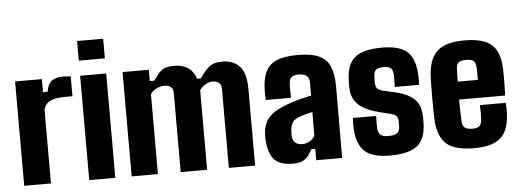

<svg xmlns="http://www.w3.org/2000/svg" viewBox="-52 -945 2972 1100"><g transform="rotate(-5 1434.5 -395.0)"><path d="M47 0V-600H201V-525H228Q234 -569.5 258 -586.8Q282 -604 320 -604Q333.5 -604 346.5 -603Q359.5 -602 367 -601V-487H322Q269.5 -487 239 -472.5Q208.5 -458 201 -422V0Z M421 -687V-800H571V-687ZM421 0V-600H571V0Z M665 0V-600H816V-535H843Q865 -571 888.2 -590.5Q911.5 -610 961 -610Q1007.5 -610 1039.8 -590Q1072 -570 1087 -525H1110Q1132 -561 1160.2 -585.5Q1188.5 -610 1238 -610Q1302.5 -610 1338.8 -571Q1375 -532 1375 -441V0H1224V-454Q1224 -479 1209.8 -490Q1195.5 -501 1172 -501Q1153.5 -501 1132.2 -488.2Q1111 -475.5 1099 -458V0H947V-454Q947 -478 934.2 -489.5Q921.5 -501 896 -501Q874.5 -501 850.2 -489.2Q826 -477.5 816 -458V0Z M1592.5 8Q1522 8 1488.2 -24.5Q1454.5 -57 1447.5 -137Q1447 -145.5 1447 -159Q1447 -172.5 1447.5 -180Q1451 -221 1467.5 -249.8Q1484 -278.5 1518.8 -300Q1553.5 -321.5 1611.5 -341Q1641.5 -351 1668 -357.5Q1694.5 -364 1729.5 -372V-446Q1729.5 -473 1714.5 -485.5Q1699.5 -498 1668.5 -498Q1641.5 -498 1628.2 -487.5Q1615 -477 1613.5 -453Q1613 -447.5 1612.8 -428.2Q1612.5 -409 1612.8 -390.5Q1613 -372 1613.5 -369H1468.5Q1468 -375 1467.5 -395.5Q1467 -416 1467.5 -436Q1470 -496.5 1489.8 -535Q1509.5 -573.5 1553.5 -591.8Q1597.5 -610 1673.5 -610Q1751 -610 1795.2 -589.8Q1839.5 -569.5 1858 -525.8Q1876.5 -482 1876.5 -412L1875.5 0H1726.5V-65H1703.5Q1685 -27 1661 -9.5Q1637 8 1592.5 8ZM1655.5 -99Q1678 -99 1697.5 -110.2Q1717 -121.5 1727.5 -140L1728.5 -277Q1708.5 -272.5 1687.8 -267.2Q1667 -262 1649.5 -255Q1618 -243 1609 -222.8Q1600 -202.5 1598.5 -180Q1598 -167.5 1598 -163Q1598 -158.5 1598.5 -148Q1601 -124 1615.2 -111.5Q1629.5 -99 1655.5 -99Z M2150.5 10Q2048 10 2004 -31.5Q1960 -73 1955.5 -168Q1955 -186.5 1955.5 -202.2Q1956 -218 1956.5 -223H2090.5Q2089 -194 2089.5 -178.5Q2090 -163 2090.5 -151Q2092 -124 2107 -113Q2122 -102 2150.5 -102Q2185 -102 2200.8 -113.5Q2216.5 -125 2216.5 -152Q2216.5 -164.5 2216.5 -166.5Q2216.5 -168.5 2216.5 -170.2Q2216.5 -172 2216.5 -184Q2216.5 -199 2208.2 -210Q2200 -221 2179.5 -226L2104.5 -245Q2056 -257.5 2021.8 -277.2Q1987.5 -297 1969.5 -327Q1951.5 -357 1951.5 -401Q1951.5 -408.5 1951.5 -415.5Q1951.5 -422.5 1951.5 -429Q1951.5 -526 1998 -568Q2044.5 -610 2157.5 -610Q2259.5 -610 2303.2 -569.5Q2347 -529 2351.5 -436Q2352.5 -426 2352 -405.2Q2351.5 -384.5 2350.5 -379H2211.5Q2212 -389 2212.2 -403.5Q2212.5 -418 2212.2 -431.8Q2212 -445.5 2211.5 -453Q2210 -477 2198.5 -487.5Q2187 -498 2157.5 -498Q2126 -498 2113.8 -487.5Q2101.5 -477 2100.5 -453Q2100.5 -451.5 2100 -444Q2099.5 -436.5 2099.5 -414Q2099.5 -393 2108.5 -381.2Q2117.5 -369.5 2141.5 -364L2207.5 -349Q2282 -332.5 2319.8 -296.8Q2357.5 -261 2357.5 -192Q2357.5 -185.5 2357.5 -178.2Q2357.5 -171 2357.5 -164Q2357.5 -71 2309.5 -30.5Q2261.5 10 2150.5 10Z M2634 10Q2523 10 2475.5 -32.2Q2428 -74.5 2422 -168Q2420.5 -191.5 2420 -228.5Q2419.5 -265.5 2419.5 -305.8Q2419.5 -346 2420.2 -379.8Q2421 -413.5 2422 -430Q2429 -527 2478 -568.5Q2527 -610 2632 -610Q2738 -610 2785.8 -569.5Q2833.5 -529 2838 -436Q2838.5 -424 2838.8 -396.5Q2839 -369 2838.8 -336Q2838.5 -303 2837 -275H2572Q2572 -246 2572.8 -215.8Q2573.5 -185.5 2575 -151Q2576 -125 2589.2 -113.5Q2602.5 -102 2634 -102Q2663.5 -102 2675 -113.5Q2686.5 -125 2688 -152Q2689 -167 2689.2 -185.5Q2689.5 -204 2688 -233H2837Q2838 -227 2838.5 -205.8Q2839 -184.5 2838 -168Q2833.5 -73 2786 -31.5Q2738.5 10 2634 10ZM2573 -378H2689Q2689 -395 2689 -410.5Q2689 -426 2688.8 -437.2Q2688.5 -448.5 2688 -453Q2686.5 -477 2674 -487.5Q2661.5 -498 2632 -498Q2600.5 -498 2588.2 -487.5Q2576 -477 2575 -453Q2574.5 -433 2573.8 -414.2Q2573 -395.5 2573 -378Z"/></g></svg>

Font: Big Shoulders Text Thin Black
Style: Regular
Weight: 900
Version: Version 2.002